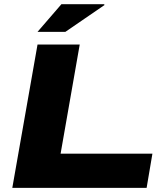

<svg xmlns="http://www.w3.org/2000/svg" viewBox="-20 -902 794 922"><path d="M160.2 -749 274.9 -881.8H480L481.9 -877.9L293.9 -749ZM39.1 0 160.2 -688H362.8L271 -164.1H711.9L684.1 0Z"/></svg>

Font: Archivo Expanded ExtraBold
Style: Italic
Weight: 800
Width: 7
Italic angle: -10°
Designer: Hector Gatti
Foundry: Omnibus-Type
Version: Version 2.001